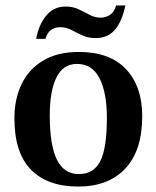

<svg xmlns="http://www.w3.org/2000/svg" viewBox="-20 -676 575 706"><path d="M268 10Q155 10 94 -52Q33 -114 33 -241Q33 -312 59.5 -367Q86 -422 139 -453.5Q192 -485 270 -485Q384 -485 443.5 -421.5Q503 -358 503 -249Q503 -122 440.5 -56Q378 10 268 10ZM271 -36Q325 -36 349 -84Q373 -132 373 -242Q373 -335 346 -388Q319 -441 263 -441Q212 -441 187.5 -391Q163 -341 163 -252Q163 -140 190 -87.5Q217 -35 271 -36ZM147 -533H113Q122 -584 149.5 -618Q177 -652 221 -652Q248 -652 269 -642Q290 -632 309.5 -621.5Q329 -611 350 -611Q368 -611 384 -621Q400 -631 407 -656H441Q429 -598 403 -567Q377 -536 332 -536Q304 -536 282.5 -546Q261 -556 242 -566Q223 -576 201 -576Q183 -576 168.5 -566.5Q154 -557 147 -533Z"/></svg>

Font: STIX Two Text SemiBold
Style: Regular
Weight: 600
Designer: Ross Mills, John Hudson & Paul Hanslow, Tiro Typeworks Ltd; with prior portions MicroPress Inc., and Coen Hoffman.
Foundry: Tiro Typeworks Ltd
Version: Version 2.13 b171